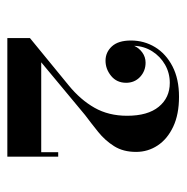

<svg xmlns="http://www.w3.org/2000/svg" viewBox="-13 -941 496 510"><g transform="rotate(90 235.0 -686.0)"><path d="M396.1 -457.5H81.2V-517.6L206.7 -620.4Q245.1 -651.7 266.3 -689.2Q287.5 -726.6 287.5 -775.5Q287.5 -830.5 263.6 -859.7Q239.6 -889 200.2 -889Q173.9 -889 151.8 -876.4Q129.8 -863.7 116.2 -842.2Q102.7 -820.8 101.7 -794.4Q107.2 -807 119.3 -815.9Q131.4 -824.7 146.5 -824.7Q168.6 -824.7 184.3 -810.1Q199.9 -795.4 199.9 -773Q199.9 -748.3 181.8 -733.3Q163.6 -718.3 141.2 -718.3Q118.8 -718.3 103.2 -735.2Q87.6 -752.2 87.6 -785.8Q87.6 -820.9 105.2 -849.9Q122.9 -878.9 156.3 -896.2Q189.7 -913.5 237 -913.5Q283.9 -913.5 316.5 -898.1Q349.2 -882.7 366.3 -856.9Q383.5 -831 383.5 -799.5Q383.5 -765.1 368.2 -741Q353 -716.9 330.4 -698.8Q307.8 -680.6 285.5 -663.9L145.5 -547.5H384.2V-592.6H396.1Z"/></g></svg>

Font: Bodoni* 11
Style: Bold
Weight: 700
Version: Version 2.000; ttfautohint (v1.8.1)